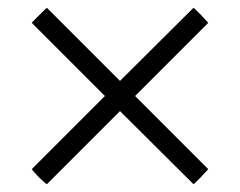

<svg xmlns="http://www.w3.org/2000/svg" viewBox="-20 -487 621 496"><path d="M62 -428Q69 -436 81.5 -448Q94 -460 101 -467L290 -278L480 -467Q489 -459 500 -447.5Q511 -436 518 -428L329 -239L518 -50Q511 -42 499.5 -30Q488 -18 480 -11L290 -200L101 -11Q80 -27 62 -50L251 -239Z"/></svg>

Font: Tiro Tamil
Style: Regular
Weight: 400
Designer: Tamil: Fernando Mello & Fiona Ross. Latin: John Hudson.
Foundry: Tiro Typeworks Ltd.
Version: Version 1.52